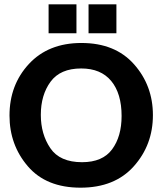

<svg xmlns="http://www.w3.org/2000/svg" viewBox="-20 -859 751 889"><path d="M205 -705V-839H334V-705ZM390 -705V-839H519V-705ZM688 -326Q688 -188 599.5 -89Q511 10 353 10Q194 10 109 -89Q24 -188 24 -324Q24 -466 114 -563Q204 -660 357 -660Q513 -660 600.5 -561.5Q688 -463 688 -326ZM543 -322Q543 -426 495 -484Q447 -542 356 -542Q259 -542 214 -480.5Q169 -419 169 -327Q169 -238 213 -173Q257 -108 360 -108Q455 -108 499 -167.5Q543 -227 543 -322Z"/></svg>

Font: Zilla Slab Bold
Style: Bold
Weight: 700
Designer: Typotheque.com
Foundry: Typotheque type foundry
Version: Version 1.1; 2017; ttfautohint (v1.6)